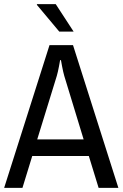

<svg xmlns="http://www.w3.org/2000/svg" viewBox="-21 -903 589 923"><path d="M264 -751H333L247 -883H157L156 -880ZM406 -153 453 0H548L330 -686H217L-1 0H87L134 -153ZM158 -233 252 -538C259 -560 268 -614 268 -614H272C272 -614 281 -561 288 -538L381 -233Z"/></svg>

Font: Archivo Narrow
Style: Regular
Weight: 400
Designer: Hector Gatti
Foundry: Omnibus-Type
Version: Version 1.003;PS 001.003;hotconv 1.0.70;makeotf.lib2.5.58329